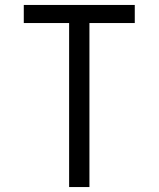

<svg xmlns="http://www.w3.org/2000/svg" viewBox="-20 -755 640 775"><path d="M259 0V-662H76V-735H524V-662H341V0Z"/></svg>

Font: Iosevka SS04 Extended
Style: Regular
Weight: 400
Width: 7
Monospace: yes
Designer: Belleve Invis
Foundry: Belleve Invis
Version: Version 19.0.0; ttfautohint (v1.8.4)